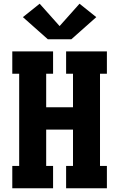

<svg xmlns="http://www.w3.org/2000/svg" viewBox="-20 -1011 640 1031"><path d="M46 0V-120H83V-615H46V-735H265V-615H228V-435H372V-615H335V-735H554V-615H517V-120H554V0H335V-120H372V-315H228V-120H265V0ZM237 -800 103 -919 193 -991 300 -871 407 -991 497 -919 363 -800Z"/></svg>

Font: Iosevka Curly Slab HvEx
Style: Regular
Weight: 900
Width: 7
Monospace: yes
Designer: Belleve Invis
Foundry: Belleve Invis
Version: Version 11.1.0; ttfautohint (v1.8.3)